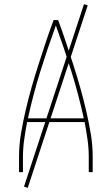

<svg xmlns="http://www.w3.org/2000/svg" viewBox="-20 -832 540 928"><path d="M72 0V-74Q72 -131 81.5 -187Q91 -243 104 -299Q117 -355 132.5 -409.5Q148 -464 165.5 -518.5Q183 -573 201 -627Q219 -681 239 -735H261Q281 -681 299 -627Q317 -573 334.5 -518.5Q352 -464 367.5 -409.5Q383 -355 396 -299Q409 -243 418.5 -187Q428 -131 428 -74V0H409V-74Q409 -116 403 -158Q397 -200 389 -242H111Q103 -200 97 -158Q91 -116 91 -74V0ZM115 -260H385Q360 -375 325 -487Q290 -599 250 -709Q210 -599 175 -487Q140 -375 115 -260ZM114 76 96 70 386 -812 404 -806Z"/></svg>

Font: Iosevka Term Curly Thin
Style: Regular
Weight: 100
Designer: Belleve Invis
Foundry: Belleve Invis
Version: Version 32.3.0